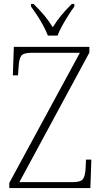

<svg xmlns="http://www.w3.org/2000/svg" viewBox="-20 -951 519 971"><path d="M27 0V-26L384 -684H138Q98 -684 87 -668Q76 -652 74 -612L71 -570H45L50 -714H432V-685L78 -30H349Q389 -30 400 -46Q411 -62 413 -101L415 -144H442L437 0ZM222 -771Q214 -793 199.5 -820Q185 -847 168 -873Q151 -899 137 -918V-931H150Q182 -899 204 -873Q226 -847 247 -813Q268 -847 289.5 -873Q311 -899 343 -931H356V-918Q342 -899 325.5 -873Q309 -847 294 -820Q279 -793 271 -771Z"/></svg>

Font: Noto Serif SemiCondensed ExtraLight
Style: Regular
Weight: 200
Width: 4
Designer: Monotype Design Team
Foundry: Monotype Imaging Inc.
Version: Version 2.014